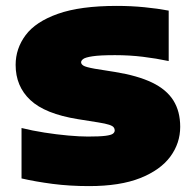

<svg xmlns="http://www.w3.org/2000/svg" viewBox="-20 -623 664 651"><path d="M282 8Q216 8 158.5 0.5Q101 -7 53 -18V-189Q89 -180 130.5 -173.5Q172 -167 211 -163.5Q250 -160 278 -160Q318 -160 337.5 -162.5Q357 -165 363 -169.8Q369 -174.5 369 -181Q369 -186.5 365.5 -191.2Q362 -196 350 -200Q338 -204 313 -208L244 -219Q132.5 -237 82.8 -283.8Q33 -330.5 33 -403Q33 -458.5 67 -504Q101 -549.5 176.5 -576.2Q252 -603 376 -603Q424 -603 469.8 -598.5Q515.5 -594 552 -587V-416Q509.5 -425 464.2 -430.5Q419 -436 370 -436Q318.5 -436 294 -432.2Q269.5 -428.5 262.2 -423Q255 -417.5 255 -412Q255 -405.5 262.8 -400.5Q270.5 -395.5 301 -390L370 -379Q447 -366.5 495.8 -343Q544.5 -319.5 567.8 -282.5Q591 -245.5 591 -193Q591 -137.5 557.5 -92Q524 -46.5 455.5 -19.2Q387 8 282 8Z"/></svg>

Font: Encode Sans SC Expanded Black
Style: Regular
Weight: 900
Width: 7
Designer: Multiple Designers
Foundry: Impallari Type
Version: Version 3.002